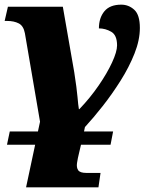

<svg xmlns="http://www.w3.org/2000/svg" viewBox="-21 -565 654 825"><path d="M9 57 21 0H142L151 -42L86 -422Q80 -454 59.5 -464.5Q39 -475 10 -475H-1L13 -536H249L298 -255Q309 -184 312 -148.5Q315 -113 318 -96H320Q366 -144 402.5 -197Q439 -250 460.5 -296.5Q482 -343 482 -370Q482 -414 457 -428.5Q432 -443 404 -443Q404 -488 427.5 -516.5Q451 -545 500 -545Q532 -545 556 -523Q580 -501 580 -445Q580 -393 557 -335Q534 -277 497.5 -219Q461 -161 420.5 -109.5Q380 -58 344 -19L340 0H465L454 57H327L319 91Q313 115 310 135Q307 155 315 166.5Q323 178 350 178H411L402 240H91L130 57Z"/></svg>

Font: Noto Serif Black
Style: Italic
Weight: 900
Italic angle: -12°
Designer: Monotype Design Team
Foundry: Monotype Imaging Inc.
Version: Version 2.013